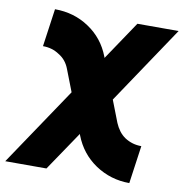

<svg xmlns="http://www.w3.org/2000/svg" viewBox="-96 -575 813 849"><g transform="rotate(10 310.5 -150.0)"><path d="M83 -500 59 -330Q80 -330 98.5 -324.5Q117 -319 133 -308Q150 -298 162 -283Q174 -268 181 -249L219 -151L-17 200H168L287 24L289 30Q304 69 328.5 100Q353 131 387 154Q456 200 540 200L564 30Q543 30 524.5 24.5Q506 19 489 8Q473 -3 461.5 -18.5Q450 -34 442 -53L404 -151L638 -500H453L336 -326L334 -332Q304 -410 236 -455Q169 -500 83 -500Z"/></g></svg>

Font: Unageo
Style: Black-Italic
Weight: 900
Designer: Richard Sepsi
Foundry: Richard Sepsi
Version: Version 2.000